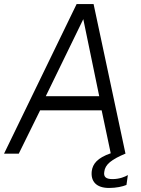

<svg xmlns="http://www.w3.org/2000/svg" viewBox="-30 -762 699 952"><path d="M63 0 169 -215H474L519 -2C453 21 430 50 425 86C419 136 446 170 511 170C546 170 578 163 597 155L604 106C591 114 563 126 528 126C495 126 483 115 487 90C491 53 523 29 591 0H592L593 -1H592L434 -742H350L-10 0ZM383 -667 462 -285H197Z"/></svg>

Font: Cheyenne Sans Light
Style: Italic
Weight: 300
Italic angle: -8.13011°
Designer: The Public Sans project authors (U.S. Web Design System), Libre Franklin designed by Pablo Impallari and Rodrigo Fuenzal
Foundry: The Cheyenne Sans Project Authors
Version: Version 2.007